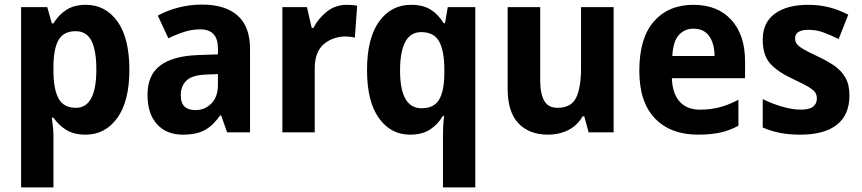

<svg xmlns="http://www.w3.org/2000/svg" viewBox="-20 -577 3756 837"><path d="M354 -556Q440 -556 492 -483.5Q544 -411 544 -273Q544 -136 491.5 -63Q439 10 353 10Q302 10 268.5 -11Q235 -32 213 -64H206Q213 -16 213 16V240H72V-546H186L206 -475H213Q236 -513 270 -534.5Q304 -556 354 -556ZM310 -441Q258 -441 236 -404Q214 -367 213 -290V-269Q213 -189 235 -148Q257 -107 311 -107Q400 -107 400 -274Q400 -358 378.5 -399.5Q357 -441 310 -441Z M861 -557Q962 -557 1016 -509Q1070 -461 1070 -364V0H970L944 -74H940Q909 -30 873 -10Q837 10 777 10Q705 10 664 -36Q623 -82 623 -163Q623 -250 678.5 -291.5Q734 -333 843 -337L930 -340V-366Q930 -449 853 -449Q818 -449 784.5 -438.5Q751 -428 714 -410L668 -509Q710 -532 759.5 -544.5Q809 -557 861 -557ZM879 -252Q818 -250 793 -226Q768 -202 768 -162Q768 -127 785 -112Q802 -97 831 -97Q873 -97 901.5 -126Q930 -155 930 -206V-254Z M1492 -556Q1502 -556 1514.5 -555Q1527 -554 1537 -552L1527 -413Q1520 -415 1508 -416.5Q1496 -418 1489 -418Q1431 -418 1391.5 -384.5Q1352 -351 1352 -278V0H1211V-546H1318L1339 -455H1346Q1367 -496 1404.5 -526Q1442 -556 1492 -556Z M1911 17Q1911 -2 1912 -24Q1913 -46 1916 -72H1911Q1889 -35 1855 -12.5Q1821 10 1768 10Q1683 10 1631.5 -62.5Q1580 -135 1580 -271Q1580 -410 1632.5 -483Q1685 -556 1772 -556Q1824 -556 1857.5 -535Q1891 -514 1914 -476H1920L1932 -546H2052V240H1911ZM1818 -105Q1871 -105 1893.5 -141.5Q1916 -178 1917 -253V-273Q1917 -355 1894.5 -396Q1872 -437 1816 -437Q1724 -437 1724 -269Q1724 -105 1818 -105Z M2655 -546V0H2546L2527 -70H2520Q2496 -29 2456.5 -9.5Q2417 10 2369 10Q2287 10 2240 -39.5Q2193 -89 2193 -190V-546H2335V-227Q2335 -168 2352.5 -137.5Q2370 -107 2410 -107Q2471 -107 2492 -152Q2513 -197 2513 -281V-546Z M3003 -556Q3108 -556 3168 -490.5Q3228 -425 3228 -309V-236H2909Q2911 -170 2942.5 -134.5Q2974 -99 3031 -99Q3078 -99 3117.5 -109.5Q3157 -120 3199 -142V-29Q3161 -8 3119.5 1Q3078 10 3023 10Q2903 10 2835 -61Q2767 -132 2767 -269Q2767 -411 2830.5 -483.5Q2894 -556 3003 -556ZM3003 -452Q2964 -452 2939 -424Q2914 -396 2911 -333H3095Q3095 -386 3072 -419Q3049 -452 3003 -452Z M3683 -161Q3683 -76 3628 -33Q3573 10 3469 10Q3419 10 3381 2.5Q3343 -5 3305 -21V-145Q3343 -126 3388 -112.5Q3433 -99 3472 -99Q3508 -99 3524.5 -112Q3541 -125 3541 -147Q3541 -160 3535.5 -171Q3530 -182 3508 -196Q3486 -210 3438 -232Q3369 -264 3337 -300.5Q3305 -337 3305 -404Q3305 -479 3358 -517.5Q3411 -556 3503 -556Q3549 -556 3591 -546Q3633 -536 3678 -513L3636 -407Q3601 -424 3570 -435.5Q3539 -447 3504 -447Q3446 -447 3446 -409Q3446 -397 3453 -386.5Q3460 -376 3481 -363.5Q3502 -351 3545 -331Q3586 -312 3617 -290.5Q3648 -269 3665.5 -238.5Q3683 -208 3683 -161Z"/></svg>

Font: Noto Sans Gujarati SemiCondensed
Style: Bold
Weight: 700
Width: 4
Designer: Jelle Bosma - Monotype Design Team, Universal Thirst
Foundry: Monotype Imaging Inc.
Version: Version 2.106; ttfautohint (v1.8.4.7-5d5b)